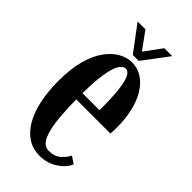

<svg xmlns="http://www.w3.org/2000/svg" viewBox="-214 -721 788 788"><g transform="rotate(45 180.0 -327.0)"><path d="M189 10.5Q150.5 10.5 120.5 -8.8Q90.5 -28 69.5 -63.8Q48.5 -99.5 37.8 -150Q27 -200.5 27 -263Q27 -333 41 -383.5Q55 -434 78.8 -466.2Q102.5 -498.5 130.8 -514Q159 -529.5 187 -529.5Q220.5 -529.5 247.2 -512Q274 -494.5 293 -463.2Q312 -432 322 -390.5Q332 -349 332 -301Q332 -290.5 332 -280.2Q332 -270 331 -260H126V-296H231.5Q231.5 -366 226.8 -409.2Q222 -452.5 212.2 -472.8Q202.5 -493 187 -493Q171.5 -493 159.2 -472.5Q147 -452 139.8 -405.2Q132.5 -358.5 132.5 -278Q132.5 -218 136 -171.8Q139.5 -125.5 147.5 -94Q155.5 -62.5 168.5 -46.5Q181.5 -30.5 201.5 -30.5Q235.5 -30.5 255.2 -48.5Q275 -66.5 283 -84.5L313.5 -64Q303 -36 268.8 -12.8Q234.5 10.5 189 10.5ZM167.5 -553 84.5 -664H130L184.5 -589L239.5 -664H285.5L202.5 -553Z"/></g></svg>

Font: Imbue Thin 10pt SemiBold
Style: Regular
Weight: 600
Version: Version 1.102